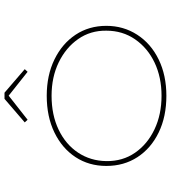

<svg xmlns="http://www.w3.org/2000/svg" viewBox="28 -794 776 873"><g transform="rotate(-90 416.5 -358.0)"><path d="M417 10Q322 10 250 -25Q178 -60 138 -121.5Q98 -183 98 -263Q98 -342 138 -403Q178 -464 250 -499Q322 -534 417 -534Q510 -534 582 -499Q654 -464 694.5 -403Q735 -342 735 -263Q735 -185 694.5 -122.5Q654 -60 582 -25Q510 10 417 10ZM417 -12Q501 -12 567.5 -43.5Q634 -75 673.5 -132Q713 -189 713 -263Q714 -335 675 -391Q636 -447 569 -479.5Q502 -512 417 -512Q330 -512 263 -480Q196 -448 158.5 -391.5Q121 -335 120 -263Q119 -189 158 -132.5Q197 -76 264.5 -44Q332 -12 417 -12ZM308 -621 296 -634 403 -726H431L538 -634L526 -621L410 -713H425Z"/></g></svg>

Font: Lexend Mega Thin
Style: Regular
Weight: 250
Version: Version 1.007